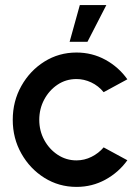

<svg xmlns="http://www.w3.org/2000/svg" viewBox="-20 -720 550 753"><path d="M386.5 -142 479.5 -91.5Q445.5 -44 393.5 -15.5Q341.5 13 280 13Q211 13 154.2 -22.5Q97.5 -58 63.8 -117.8Q30 -177.5 30 -250Q30 -323 63.8 -383Q97.5 -443 154.2 -478.5Q211 -514 280 -514Q341.5 -514 393.5 -485.5Q445.5 -457 479.5 -409L386.5 -358.5Q366 -383.5 337.8 -396.8Q309.5 -410 280 -410Q238.5 -410 205.5 -387.8Q172.5 -365.5 153.2 -329.2Q134 -293 134 -250Q134 -207 153.5 -171Q173 -135 206.2 -113Q239.5 -91 280 -91Q311 -91 339 -105Q367 -119 386.5 -142ZM253 -556 293 -700H397L323 -556Z"/></svg>

Font: Urbanist SemiBold
Style: Regular
Weight: 600
Designer: Corey Hu
Foundry: Corey Hu
Version: Version 1.321; ttfautohint (v1.8.4.7-5d5b)